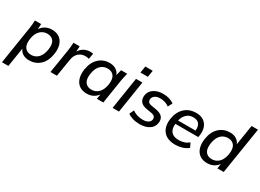

<svg xmlns="http://www.w3.org/2000/svg" viewBox="-31 -1573 3557 2627"><g transform="rotate(30 1747.5 -260.0)"><path d="M0 216 94 -383Q99 -412 101.5 -442.5Q104 -473 105 -504H203L198 -421Q226 -464 270.5 -488.5Q315 -513 374 -513Q444 -513 491 -480Q538 -447 557.5 -385.5Q577 -324 564 -239Q544 -117 474 -54Q404 9 305 9Q248 9 206.5 -16Q165 -41 149 -86L101 216ZM293 -70Q358 -70 403 -115Q448 -160 463 -249Q478 -342 445 -387.5Q412 -433 344 -433Q280 -433 233.5 -388Q187 -343 173 -256Q159 -163 192.5 -116.5Q226 -70 293 -70Z M641 0 702 -379Q706 -409 709.5 -441Q713 -473 714 -504H812L807 -418Q836 -466 880.5 -489.5Q925 -513 974 -513Q999 -513 1022 -508L1006 -418Q992 -423 979 -425Q966 -427 948 -427Q884 -427 841.5 -387Q799 -347 789 -284L743 0Z M1216 9Q1146 9 1099 -24Q1052 -57 1032.5 -118.5Q1013 -180 1026 -266Q1047 -387 1116.5 -450Q1186 -513 1285 -513Q1343 -513 1385.5 -486Q1428 -459 1443 -413L1466 -504H1563Q1555 -473 1548 -442.5Q1541 -412 1536 -383L1476 0H1375L1387 -76Q1359 -36 1315.5 -13.5Q1272 9 1216 9ZM1246 -70Q1310 -70 1356 -115Q1402 -160 1417 -249Q1431 -342 1397.5 -387.5Q1364 -433 1297 -433Q1232 -433 1186.5 -388Q1141 -343 1127 -256Q1112 -163 1145 -116.5Q1178 -70 1246 -70Z M1711 -609 1728 -714H1845L1828 -609ZM1623 0 1702 -504H1803L1724 0Z M2053 9Q1993 9 1942.5 -6Q1892 -21 1861 -46L1894 -116Q1927 -92 1969.5 -78.5Q2012 -65 2058 -65Q2112 -65 2143 -84.5Q2174 -104 2179 -135Q2188 -194 2114 -206L2038 -219Q1964 -231 1935 -270.5Q1906 -310 1915 -369Q1926 -437 1985.5 -475Q2045 -513 2128 -513Q2183 -513 2229 -498.5Q2275 -484 2302 -461L2267 -393Q2241 -414 2204 -426.5Q2167 -439 2128 -439Q2074 -439 2043.5 -418Q2013 -397 2008 -366Q2004 -337 2017.5 -318Q2031 -299 2066 -293L2144 -280Q2220 -267 2250.5 -230Q2281 -193 2271 -135Q2261 -67 2201.5 -29Q2142 9 2053 9Z M2615 9Q2528 9 2472 -25Q2416 -59 2393 -121.5Q2370 -184 2383 -269Q2402 -383 2472.5 -448Q2543 -513 2652 -513Q2723 -513 2769 -482Q2815 -451 2834.5 -396.5Q2854 -342 2843 -270L2838 -240H2476Q2467 -158 2504.5 -114Q2542 -70 2626 -70Q2667 -70 2707 -82.5Q2747 -95 2783 -124L2815 -55Q2774 -23 2722 -7Q2670 9 2615 9ZM2647 -441Q2581 -441 2540 -400.5Q2499 -360 2485 -298H2761Q2768 -367 2739 -404Q2710 -441 2647 -441Z M3118 9Q3048 9 3001 -24Q2954 -57 2934.5 -118.5Q2915 -180 2928 -266Q2948 -387 3018 -450Q3088 -513 3187 -513Q3244 -513 3285.5 -487.5Q3327 -462 3343 -418L3394 -736H3495L3378 0H3278L3290 -77Q3262 -36 3218.5 -13.5Q3175 9 3118 9ZM3148 -70Q3212 -70 3258 -115Q3304 -160 3319 -249Q3333 -342 3299.5 -387.5Q3266 -433 3199 -433Q3134 -433 3088.5 -388Q3043 -343 3029 -256Q3014 -163 3047 -116.5Q3080 -70 3148 -70Z"/></g></svg>

Font: Mulish SemiBold
Style: Italic
Weight: 600
Italic angle: -9°
Designer: Vernon Adams
Foundry: Vernon Adams
Version: Version 3.603; ttfautohint (v1.8.3)